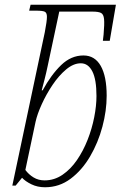

<svg xmlns="http://www.w3.org/2000/svg" viewBox="-20 -780 509 810"><path d="M170 10Q138 10 112.5 -2.5Q87 -15 73 -30L46 3H32L169 -644Q178 -691 178 -709Q178 -726 169 -730.5Q160 -735 133 -735H103L109 -760H469L443 -608H414L417 -634Q421 -679 419 -699.5Q417 -720 406 -725.5Q395 -731 371 -731H230L181 -501Q175 -472 168 -445Q161 -418 156 -399H160Q196 -465 238 -505.5Q280 -546 332 -546Q380 -546 405 -502Q430 -458 430 -376Q430 -313 412 -245.5Q394 -178 360 -120Q326 -62 278 -26Q230 10 170 10ZM168 -19Q209 -19 243.5 -42.5Q278 -66 304.5 -104.5Q331 -143 349.5 -190Q368 -237 377.5 -285.5Q387 -334 387 -375Q387 -445 369.5 -479Q352 -513 321 -513Q290 -513 259 -487Q228 -461 201.5 -421.5Q175 -382 156 -340Q137 -298 130 -266L87 -63Q101 -44 121.5 -31.5Q142 -19 168 -19Z"/></svg>

Font: Noto Serif SemiCondensed ExtraLight
Style: Italic
Weight: 200
Width: 4
Italic angle: -12°
Designer: Monotype Design Team
Foundry: Monotype Imaging Inc.
Version: Version 2.013